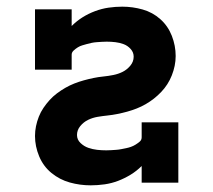

<svg xmlns="http://www.w3.org/2000/svg" viewBox="-20 -548 640 576"><path d="M252 8Q220 8 189.5 -0.5Q159 -9 134.5 -29Q110 -49 97.5 -79Q85 -109 85 -140Q85 -155 88 -169.5Q91 -184 96.5 -198Q102 -212 110.5 -224.5Q119 -237 129 -248Q139 -259 151 -268Q163 -277 176 -284.5Q189 -292 203 -297.5Q217 -303 231.5 -307Q246 -311 260.5 -314Q275 -317 290 -318.5Q305 -320 320 -323Q335 -326 348 -332.5Q361 -339 371 -351Q381 -363 381 -378Q381 -391 372 -401Q363 -411 351 -415.5Q339 -420 326 -421.5Q313 -423 300 -423Q293 -423 285.5 -422.5Q278 -422 270.5 -421.5Q263 -421 255.5 -419.5Q248 -418 241 -416Q234 -414 227 -412Q220 -410 213.5 -406Q207 -402 201 -396.5Q195 -391 195 -384V-339H85V-520H195V-470Q210 -485 227.5 -496Q245 -507 265 -514.5Q285 -522 305.5 -525Q326 -528 347 -528Q378 -528 408 -519.5Q438 -511 461 -490.5Q484 -470 495.5 -440.5Q507 -411 507 -380Q507 -365 504 -350.5Q501 -336 495.5 -322Q490 -308 482 -295.5Q474 -283 463.5 -272Q453 -261 441.5 -252Q430 -243 417 -235.5Q404 -228 390 -222.5Q376 -217 361.5 -213Q347 -209 332 -206Q317 -203 302.5 -201.5Q288 -200 273 -197.5Q258 -195 244.5 -188.5Q231 -182 221 -170Q211 -158 211 -143Q211 -129 221.5 -119Q232 -109 245 -104.5Q258 -100 271.5 -98.5Q285 -97 299 -97Q306 -97 313.5 -97.5Q321 -98 328.5 -98.5Q336 -99 343.5 -100.5Q351 -102 358.5 -103.5Q366 -105 373 -107.5Q380 -110 386.5 -114Q393 -118 399 -123Q405 -128 405 -136V-181H515V0H405V-50Q390 -35 372 -24Q354 -13 334.5 -5.5Q315 2 294 5Q273 8 252 8Z"/></svg>

Font: Iosevka Etoile Extrabold
Style: Regular
Weight: 800
Designer: Belleve Invis
Foundry: Belleve Invis
Version: Version 22.1.2; ttfautohint (v1.8.4)